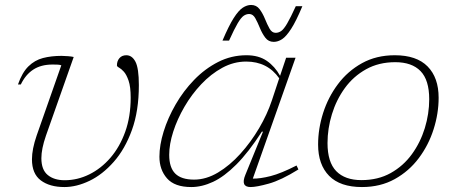

<svg xmlns="http://www.w3.org/2000/svg" viewBox="-20 -745 1837 775"><path d="M540.5 -401.5Q540.5 -297.5 512.5 -220.2Q484.5 -143 439.2 -91.8Q394 -40.5 341.5 -15.2Q289 10 240 10Q180.5 10 144.8 -16.8Q109 -43.5 109 -102Q109 -143 128 -198L227.5 -481.5Q220.5 -484 210.5 -484.2Q200.5 -484.5 192 -484.5Q145.5 -484.5 114.2 -464Q83 -443.5 64 -404H52.5Q69.5 -452.5 94.8 -477.2Q120 -502 153.5 -510.8Q187 -519.5 228.5 -519.5Q240 -519.5 254.8 -518.2Q269.5 -517 277.5 -515L165.5 -197.5Q156 -170 151.5 -147.5Q147 -125 147 -106.5Q147 -59.5 172.8 -38.5Q198.5 -17.5 241 -17.5Q292.5 -17.5 340.2 -41Q388 -64.5 425.8 -108.2Q463.5 -152 485.5 -213.2Q507.5 -274.5 507.5 -350.5Q507.5 -395 499 -419.5Q490.5 -444 479.8 -455.8Q469 -467.5 460.5 -472Q452 -476.5 452 -481Q452 -498.5 462 -510.2Q472 -522 490 -522Q513 -522 526.8 -495.8Q540.5 -469.5 540.5 -401.5Z M970.5 -39.5 1041.5 -213.5H1037Q983 -130 934 -81Q885 -32 840 -11Q795 10 752 10Q685 10 654.2 -25Q623.5 -60 623.5 -112.5Q623.5 -159 640.5 -214Q657.5 -269 688.8 -323.2Q720 -377.5 763.5 -422.5Q807 -467.5 860.5 -494.8Q914 -522 975 -522Q1024 -522 1056.8 -499.5Q1089.5 -477 1110.5 -439L1135 -512H1173L1000.5 -24Q1030 -23.5 1072.2 -34.2Q1114.5 -45 1177 -77L1184.5 -61Q1114.5 -17.5 1065 -3.8Q1015.5 10 991.5 10Q950 10 970.5 -39.5ZM663 -120Q663 -68.5 687.5 -44.2Q712 -20 763.5 -20Q812 -20 859.8 -48.5Q907.5 -77 950 -124Q992.5 -171 1025.8 -227.5Q1059 -284 1077.5 -340L1107 -429Q1059.5 -496.5 973.5 -496.5Q923.5 -496.5 877.5 -471.5Q831.5 -446.5 792.5 -405.2Q753.5 -364 724.5 -314Q695.5 -264 679.2 -213.5Q663 -163 663 -120ZM1200.5 -720Q1175.5 -660 1155.5 -629Q1135.5 -598 1118.8 -587Q1102 -576 1085 -576Q1063.5 -576 1050.8 -593Q1038 -610 1029 -632.2Q1020 -654.5 1010.5 -671.5Q1001 -688.5 986 -688.5Q974 -688.5 963.5 -681.2Q953 -674 939.5 -651.2Q926 -628.5 904.5 -581H878Q903.5 -641 923.2 -672Q943 -703 960 -714Q977 -725 993.5 -725Q1015 -725 1027.8 -708Q1040.5 -691 1049.5 -668.8Q1058.5 -646.5 1068 -629.5Q1077.5 -612.5 1092.5 -612.5Q1104.5 -612.5 1115 -619.8Q1125.5 -627 1139 -650Q1152.5 -673 1174 -720Z M1573.5 -522Q1661.5 -522 1706 -476.8Q1750.5 -431.5 1750.5 -350.5Q1750.5 -287 1730.2 -223.2Q1710 -159.5 1670.5 -106.8Q1631 -54 1573.2 -22Q1515.5 10 1441 10Q1353 10 1308.5 -35.2Q1264 -80.5 1264 -161.5Q1264 -225 1284.2 -288.8Q1304.5 -352.5 1344 -405.2Q1383.5 -458 1441.2 -490Q1499 -522 1573.5 -522ZM1439 -18Q1506 -18 1557 -46.5Q1608 -75 1642.5 -122.5Q1677 -170 1694.8 -228Q1712.5 -286 1712.5 -344.5Q1712.5 -422 1677.5 -458Q1642.5 -494 1575.5 -494Q1509 -494 1457.8 -465.5Q1406.5 -437 1372 -389.5Q1337.5 -342 1319.8 -284Q1302 -226 1302 -167.5Q1302 -90.5 1337.2 -54.2Q1372.5 -18 1439 -18Z"/></svg>

Font: Newsreader Caption ExtraLight
Style: Italic
Weight: 275
Italic angle: -17°
Designer: Hugues Gentile
Foundry: Production Type
Version: Version 1.001